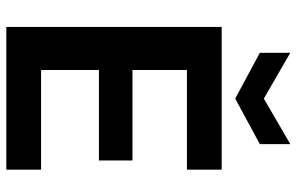

<svg xmlns="http://www.w3.org/2000/svg" viewBox="-190 -774 963 624"><g transform="rotate(90 292.0 -461.5)"><path d="M67 0V-700H531V-587H207V-410H501V-301H207V-113H531V0ZM300 -744 151 -824V-923L300 -837L448 -923V-824Z"/></g></svg>

Font: DM Sans 18pt ExtraBold
Style: Regular
Weight: 800
Designer: Colophon Foundry, Jonny Pinhorn
Foundry: Colophon Foundry
Version: Version 4.004;gftools[0.9.30]